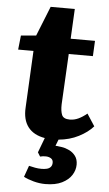

<svg xmlns="http://www.w3.org/2000/svg" viewBox="-61 -711 564 998"><g transform="rotate(5 221.0 -212.0)"><path d="M214 248Q184 248 152.5 239.5Q121 231 101 220L122 161Q139 165 154.5 168Q170 171 188 171Q203 171 215.5 168Q228 165 235.5 156.5Q243 148 243 134Q243 119 232 112Q221 105 205.5 104.5Q190 104 175 108L162 87L191 10Q132 0 103 -38Q74 -76 78 -140L93 -436H13L21 -510L100 -517L162 -672H288L280 -516H407L403 -436H277L263 -172Q262 -137 270.5 -117Q279 -97 312 -97Q335 -97 356.5 -107Q378 -117 401 -136L442 -73Q414 -41 367 -17Q320 7 263 12L250 45Q264 46 283.5 49Q303 52 322.5 61.5Q342 71 355 88.5Q368 106 368 133Q368 162 351.5 188Q335 214 301 231Q267 248 214 248Z"/></g></svg>

Font: Literata 18pt ExtraBold
Style: Italic
Weight: 800
Italic angle: -2°
Designer: Latin by Veronika Burian and Jose Scaglione. Greek by Irene Vlachou. Cyrillic by Vera Evstafieva
Foundry: TypeTogether
Version: Version 3.103;gftools[0.9.29]